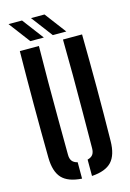

<svg xmlns="http://www.w3.org/2000/svg" viewBox="-143 -1037 756 1113"><g transform="rotate(-15 235.0 -480.0)"><path d="M48.4 -160Q46.4 -320.1 46.4 -480.2Q46.4 -640.3 48.4 -800H162.9Q161.3 -693.5 161 -583.8Q160.6 -474 161.3 -364.3Q161.9 -254.6 162.5 -147.8Q162.5 -123.5 172.8 -109.9Q183 -96.2 205.6 -90.8V7.5Q122.8 2.1 86.2 -37.3Q49.7 -76.8 48.4 -160ZM265.2 7.5V-90.8Q287.5 -96.2 297.4 -110Q307.3 -123.8 307.3 -147.8Q308.1 -254.6 308.8 -364.3Q309.4 -474 309.3 -583.8Q309.1 -693.5 307.3 -800H421.9Q424.1 -640.3 424.3 -480.2Q424.4 -320.1 421.9 -160Q420.8 -76.8 384.2 -37.3Q347.6 2.1 265.2 7.5ZM122.2 -840 25.6 -968H106.6L203.3 -840ZM257.1 -840 160.4 -968H241.5L338.1 -840Z"/></g></svg>

Font: Big Shoulders Stencil Text Thin
Style: Regular
Weight: 100
Designer: Patric King
Foundry: XO Type Co
Version: Version 2.001